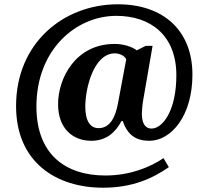

<svg xmlns="http://www.w3.org/2000/svg" viewBox="-20 -734 961 896"><path d="M461 142C599 142 693 98 768 46L743 4C681 46 587 85 472 85C287 85 150 -12 150 -237C150 -502 334 -660 523 -660C685 -660 803 -567 803 -383C803 -217 739 -134 687 -134C667 -134 642 -146 642 -203C642 -217 645 -252 649 -271L692 -520H660L618 -499C600 -514 559 -529 515 -529C332 -529 251 -368 251 -248C251 -134 320 -77 406 -77C477 -77 519 -117 547 -169H553C576 -101 618 -77 677 -77C778 -77 878 -192 878 -386C878 -589 745 -714 530 -714C276 -714 55 -533 55 -239C55 22 241 142 461 142ZM440 -136C403 -136 378 -167 378 -236C378 -324 418 -485 516 -485C537 -485 561 -475 569 -457L530 -249C519 -192 496 -136 440 -136Z"/></svg>

Font: Noto Serif Hentaigana Bold
Style: Regular
Weight: 700
Designer: Kazuhiro Yamada
Foundry: nipponia
Version: Version 1.000